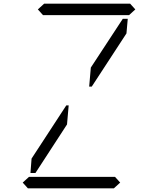

<svg xmlns="http://www.w3.org/2000/svg" viewBox="-20 -1020 856 1040"><path d="M343 -346 172 -83H145L151 -161L339 -449H352ZM185 -969 219 -1000H685L713 -969L679 -938H658H477H415H234H213ZM645 -918H672L665 -839L477 -551H463L472 -654ZM631 -31 597 0H131L103 -31L137 -62H158H339H401H582H603Z"/></svg>

Font: DSEG14 Classic
Style: Light Italic
Weight: 300
Designer: Keshikan(Twitter:@keshinomi_88pro)
Version: Version 0.46